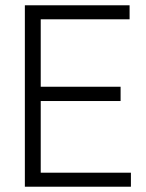

<svg xmlns="http://www.w3.org/2000/svg" viewBox="-20 -706 552 726"><path d="M74 0V-686H470V-633H134V-378H436V-324H134V-53H475V0Z"/></svg>

Font: Archivo Condensed ExtraLight
Style: Regular
Weight: 250
Width: 3
Designer: Hector Gatti
Foundry: Omnibus-Type
Version: Version 2.001